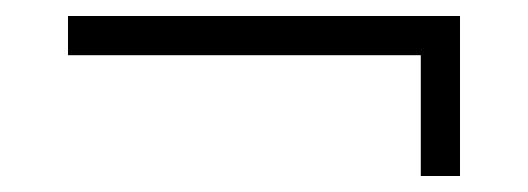

<svg xmlns="http://www.w3.org/2000/svg" viewBox="-20 -395 660 240"><path d="M65 -326H506V-175H555V-375H65Z"/></svg>

Font: Jost Light
Style: Regular
Weight: 300
Version: Version 3.710